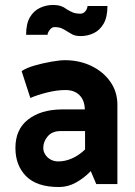

<svg xmlns="http://www.w3.org/2000/svg" viewBox="-20 -740 543 772"><path d="M154 -145Q154 -171 172 -192Q190 -213 224 -213H322V-139Q297 -115 269.5 -103Q242 -91 215 -91Q197 -91 183.5 -98.5Q170 -106 162 -118.5Q154 -131 154 -145ZM102 -346Q129 -358 169 -368Q209 -378 243 -378Q279 -378 299.5 -357.5Q320 -337 321 -301V-300H226Q144 -299 93 -259.5Q42 -220 42 -145Q42 -75 85 -31.5Q128 12 217 12Q253 12 285.5 -6Q318 -24 345 -52L367 0H452V-319Q452 -371 423.5 -411.5Q395 -452 347 -475Q299 -498 241 -498Q221 -498 186.5 -492Q152 -486 119 -476.5Q86 -467 67 -454ZM332 -716Q331 -704 323 -694.5Q315 -685 304 -685Q284 -685 271.5 -690.5Q259 -696 248 -703Q238 -711 225 -715.5Q212 -720 192 -720Q166 -720 141 -708.5Q116 -697 100.5 -671Q85 -645 85 -600H171Q172 -610 180.5 -620.5Q189 -631 199 -631Q217 -631 228 -626Q239 -621 248 -615Q259 -608 271 -601.5Q283 -595 305 -595Q332 -595 356.5 -606.5Q381 -618 396.5 -644.5Q412 -671 412 -716Z"/></svg>

Font: Catamaran
Style: Bold
Weight: 700
Designer: Pria Ravichandran
Version: Version 2.000